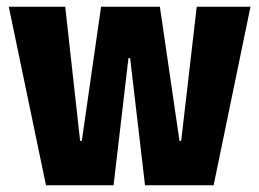

<svg xmlns="http://www.w3.org/2000/svg" viewBox="-20 -548 767 568"><path d="M116 0 6 -528H173L217 -131H222L279 -528H453L511 -131H516L562 -528H721L612 0H409L365 -376H360L316 0Z"/></svg>

Font: Bricolage Grotesque 96pt ExtraBold SemiCondensed
Style: Regular
Weight: 800
Width: 4
Version: Version 1.001;gftools[0.9.33.dev8+g029e19f]